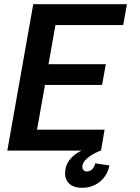

<svg xmlns="http://www.w3.org/2000/svg" viewBox="-20 -720 668 918"><path d="M15 0H370C328 20 300 50 293 89C283 144 314 178 373 178C441 178 493 131 503 71L435 61C429 91 408 100 395 100C384 100 371 92 374 72C380 39 428 13 461 0H463L480 -100H157L195 -314H468L486 -413H212L245 -600H569L587 -700H139Z"/></svg>

Font: Uncut Sans Semibold
Style: Italic
Weight: 600
Italic angle: -10°
Designer: Kasper Nordkvist
Foundry: Uncut Type
Version: Version 1.111;FEAKit 1.0